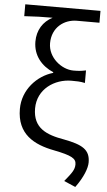

<svg xmlns="http://www.w3.org/2000/svg" viewBox="-64 -836 603 1081"><g transform="rotate(5 237.0 -296.0)"><path d="M404 204C448 144 467 92 467 60C467 -12 423 -37 317 -57C218 -74 140 -105 140 -217C140 -327 236 -390 331 -390C359 -390 379 -390 407 -384V-455C378 -449 364 -448 336 -448C270 -448 192 -508 192 -590C192 -679 259 -729 332 -729H459V-796H34V-729C101 -733 132 -734 194 -734C141 -707 109 -657 109 -592C109 -513 158 -457 224 -429V-425C134 -399 55 -315 55 -207C55 -64 152 -13 267 9C368 29 394 44 394 77C394 108 379 127 339 176Z"/></g></svg>

Font: Noto Sans JP DemiLight
Style: Regular
Weight: 350
Designer: Ryoko NISHIZUKA 西塚涼子 (kana, bopomofo & ideographs); Paul D. Hunt (Latin, Greek & Cyrillic); Sandoll Communications 산돌커뮤니
Foundry: Adobe
Version: Version 2.004;hotconv 1.0.118;makeotfexe 2.5.65603